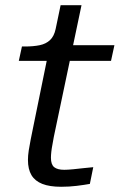

<svg xmlns="http://www.w3.org/2000/svg" viewBox="-20 -710 458 735"><path d="M214 5Q170 5 142 -6Q114 -17 100.5 -39.5Q87 -62 87 -98Q87 -114 90 -134Q93 -154 97.5 -176Q102 -198 106 -218L168 -522L217 -537H418L405 -477H52L64 -532H75Q108 -532 132 -537Q156 -542 171.5 -556.5Q187 -571 193 -599L212 -690H292L186 -186Q184 -173 181 -158Q178 -143 176.5 -129.5Q175 -116 175 -106Q175 -80 187.5 -70Q200 -60 226 -60Q239 -60 259.5 -62Q280 -64 301.5 -66.5Q323 -69 337 -70L324 -6Q302 -2 273.5 1.5Q245 5 214 5Z"/></svg>

Font: Roboto Serif
Style: Italic
Weight: 400
Italic angle: -10°
Designer: Greg Gazdowicz
Foundry: Commercial Type
Version: Version 1.008